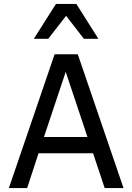

<svg xmlns="http://www.w3.org/2000/svg" viewBox="-20 -950 669 970"><path d="M24.9 0 255.9 -675.8H373L604 0H508.8L450.2 -175.8H174.8L117.2 0ZM202.1 -257.8H421.9L312 -586.9ZM403.8 -753.9 314 -870.1 223.6 -753.9H150.9L262.7 -930.2H365.7L477.1 -753.9Z"/></svg>

Font: ClearSansRegular
Style: Regular
Weight: 400
Foundry: Intel Corporation
Version: Version 1.00